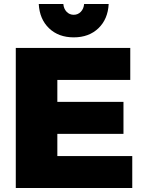

<svg xmlns="http://www.w3.org/2000/svg" viewBox="-20 -941 723 961"><path d="M59 -701H632V-541H267V-431H598V-271H267V-160H642V0H59ZM297 -921Q299 -897 313.5 -882Q328 -867 349 -867Q370 -867 384.5 -882Q399 -897 401 -921H524Q520 -845 472.5 -799.5Q425 -754 349 -754Q273 -754 225.5 -799.5Q178 -845 174 -921Z"/></svg>

Font: Alexandria ExtraBold
Style: Regular
Weight: 800
Designer: Mohamed Gaber
Foundry: Kief Type Foundry
Version: Version 5.100